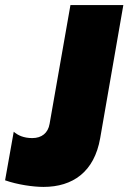

<svg xmlns="http://www.w3.org/2000/svg" viewBox="-39 -720 505 755"><path d="M132 15C247 15 332 -44 355 -177L446 -700H238L156 -233C150 -197 125 -177 88 -177C54 -177 31 -188 15 -202L-19 -11C29 6 91 15 132 15Z"/></svg>

Font: Fixel Display 20240404 Black
Style: Italic
Weight: 900
Italic angle: -10°
Designer: AlfaBravo + MacPaw
Foundry: Kyrylo Tkachov, Marchela Mozhyna, Serhii Makarenko, Maria Weinstein, Zakhar Kryvoshyya
Version: Version 1.211;Glyphs 3.2 (3225)